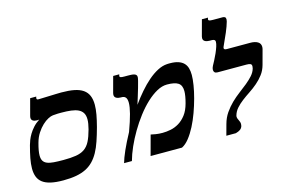

<svg xmlns="http://www.w3.org/2000/svg" viewBox="-93 -961 1823 1191"><g transform="rotate(-15 819.0 -365.5)"><path d="M38.6 -259.3Q42 -272 48.6 -289.3Q55.2 -306.6 66.4 -325.4Q77.6 -344.2 94.5 -363Q111.3 -381.8 135.7 -397.5Q131.3 -396.5 126.7 -396.5Q122.1 -396.5 118.7 -396.5Q104.5 -396.5 94.7 -402.8Q85 -409.2 85 -422.4Q85 -426.8 86.4 -432.1L115.2 -540H154.3L152.8 -534.7Q152.3 -532.7 152.1 -531.2Q151.9 -529.8 151.9 -528.3Q151.9 -524.4 154.3 -522.2Q156.7 -520 164.1 -520Q171.4 -520 191.2 -520.8Q210.9 -521.5 233.9 -522.2Q256.8 -522.9 278.3 -523.7Q299.8 -524.4 310.5 -524.4Q358.9 -524.4 393.3 -517.6Q427.7 -510.7 449.7 -495.4Q471.7 -480 481.9 -455.8Q492.2 -431.6 492.2 -397.5Q492.2 -369.6 486.1 -335.7Q480 -301.8 468.8 -259.3Q456.1 -212.4 443.1 -174.3Q430.2 -136.2 414.1 -106.9Q397.9 -77.6 377.2 -56.2Q356.4 -34.7 329.1 -21Q301.8 -7.3 265.9 -0.7Q230 5.9 183.1 5.9Q135.7 5.9 103.3 -1.5Q70.8 -8.8 50.8 -23.9Q30.8 -39.1 22 -61.8Q13.2 -84.5 13.2 -114.7Q13.2 -144 20 -179.9Q26.9 -215.8 38.6 -259.3ZM415 -259.3Q424.8 -296.9 424.8 -321.3Q424.8 -346.7 415.3 -362.5Q405.8 -378.4 387.2 -387.5Q368.7 -396.5 341.3 -399.9Q314 -403.3 277.8 -403.3Q267.1 -403.3 256.1 -403.1Q245.1 -402.8 224.1 -400.9Q211.4 -399.9 192.9 -390.4Q174.3 -380.9 155.3 -363Q136.2 -345.2 119.4 -319.3Q102.5 -293.5 93.3 -259.3Q86.4 -234.4 83 -215.1Q79.6 -195.8 79.6 -181.2Q79.6 -159.7 87.4 -146.7Q95.2 -133.8 111.6 -127Q127.9 -120.1 153.8 -118.2Q179.7 -116.2 215.8 -116.2Q264.2 -116.2 296.9 -121.6Q329.6 -127 351.8 -142.3Q374 -157.7 388.4 -185.8Q402.8 -213.9 415 -259.3Z M956.5 -402.3Q924.8 -402.3 891.1 -383.8Q857.4 -365.2 824 -334Q790.5 -302.7 759.3 -261.7Q728 -220.7 701.7 -176Q675.3 -131.3 655 -85.7Q634.8 -40 624 0H573.7Q577.6 -14.2 584.7 -33.4Q591.8 -52.7 602.1 -75.7Q612.3 -98.6 625.2 -124.5Q638.2 -150.4 653.3 -178.2Q677.2 -243.2 688.2 -285.9Q699.2 -328.6 699.2 -354Q699.2 -378.4 690.4 -388.7Q681.6 -398.9 666 -398.9H659.7Q642.1 -398.9 630.6 -405.5Q619.1 -412.1 619.1 -426.3Q619.1 -431.2 620.6 -437L648.4 -540H687.5L685.1 -531.7Q684.6 -530.8 684.6 -528.3Q684.6 -523.4 690.7 -521Q696.8 -518.6 715.3 -518.6H735.8Q746.6 -518.6 757.1 -518.1Q767.6 -517.6 775.9 -515.4Q784.2 -513.2 789.1 -508.3Q793.9 -503.4 793.9 -494.1Q793.9 -488.3 789.6 -470.2Q785.2 -452.1 778.1 -428.2Q771 -404.3 762.9 -377.7Q754.9 -351.1 747.6 -328.1Q775.4 -367.2 805.7 -402.1Q835.9 -437 866.7 -463.6Q897.5 -490.2 928.5 -506.3Q959.5 -522.5 989.3 -524.4Q994.6 -524.9 999.3 -524.9Q1003.9 -524.9 1008.3 -524.9Q1040 -524.9 1061.8 -517.6Q1083.5 -510.3 1096.7 -496.8Q1109.9 -483.4 1115.5 -463.9Q1121.1 -444.3 1121.1 -419.9Q1121.1 -393.6 1115 -355.5Q1108.9 -317.4 1097.4 -274.7Q1085.9 -231.9 1070.1 -188.2Q1054.2 -144.5 1034.7 -106.7Q1015.1 -68.8 992.7 -40.5Q970.2 -12.2 945.8 0H744.1L778.8 -128.9Q790.5 -126 810.1 -122.8Q829.6 -119.6 853.5 -119.6Q878.9 -119.6 906.5 -125.2Q934.1 -130.9 959.5 -146.2Q984.9 -161.6 1005.6 -188.7Q1026.4 -215.8 1038.1 -259.3Q1050.8 -306.2 1050.8 -335Q1050.8 -373 1028.1 -387.7Q1005.4 -402.3 956.5 -402.3Z M1335.9 -34.7Q1332 -21 1321 -12.9Q1310.1 -4.9 1291.5 0H1230.5L1249.5 -69.8Q1259.8 -108.4 1280.5 -138.4Q1301.3 -168.5 1326.4 -192.9Q1351.6 -217.3 1378.9 -237.8Q1406.2 -258.3 1430.2 -277.8Q1454.1 -297.4 1472.2 -317.6Q1490.2 -337.9 1496.6 -361.3Q1498.5 -368.7 1498.5 -375Q1498.5 -386.7 1490 -390.4Q1481.4 -394 1465.8 -394H1280.3Q1267.1 -394 1261.2 -400.1Q1255.4 -406.2 1255.4 -416Q1255.4 -427.7 1262.2 -440.4Q1269.5 -453.6 1279.3 -472.4Q1289.1 -491.2 1297.9 -511Q1306.6 -530.8 1312.7 -549.3Q1318.8 -567.9 1318.8 -580.6Q1318.8 -596.2 1296.4 -596.2H1282.2Q1264.6 -596.2 1253.2 -602.8Q1241.7 -609.4 1241.7 -623.5Q1241.7 -628.4 1243.2 -634.3L1271 -737.3H1310.1L1307.6 -729Q1307.1 -728 1307.1 -725.6Q1307.1 -720.7 1313.2 -718.3Q1319.3 -715.8 1337.9 -715.8H1398.9Q1406.2 -715.8 1412.4 -712.2Q1418.5 -708.5 1418.5 -697.3Q1418.5 -691.4 1416.5 -684.1Q1408.7 -655.8 1392.8 -618.4Q1377 -581.1 1357.9 -540.5Q1356.9 -538.1 1355.7 -535.2Q1354.5 -532.2 1354.5 -529.3Q1354.5 -524.9 1358.2 -521.7Q1361.8 -518.6 1372.6 -518.6H1522.5Q1552.7 -518.6 1570.6 -507.8Q1588.4 -497.1 1588.4 -475.6Q1588.4 -467.8 1586.4 -460.4L1561 -366.2Q1551.8 -332.5 1532.7 -307.4Q1513.7 -282.2 1489.5 -261.5Q1465.3 -240.7 1438.7 -223.1Q1412.1 -205.6 1388.7 -187.7Q1365.2 -169.9 1347.7 -149.9Q1330.1 -129.9 1323.2 -105Q1322.3 -102.5 1322.3 -100.8Q1322.3 -99.1 1322.3 -96.7Q1322.3 -90.3 1324.7 -84.7Q1327.1 -79.1 1329.8 -73.2Q1332.5 -67.4 1335 -61Q1337.4 -54.7 1337.4 -46.9Q1337.4 -41 1335.9 -34.7Z"/></g></svg>

Font: Arian AMU Serif
Style: Bold Italic
Weight: 700
Italic angle: -15°
Designer: Ruben Hakobyan (Tarumian)
Foundry: Ruben Hakobyan (Tarumian)
Version: Version 1.002